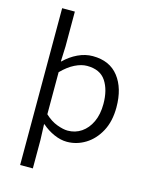

<svg xmlns="http://www.w3.org/2000/svg" viewBox="-146 -887 959 1212"><g transform="rotate(15 333.5 -281.5)"><path d="M106 231V-793.9H189V-565.9L185.1 -467.8H188Q227.1 -506.3 275.1 -529.1Q323.2 -551.8 372.1 -551.8Q482.4 -551.8 540.8 -477.1Q599.1 -402.3 599.1 -277.8Q599.1 -186 564 -120.8Q528.8 -55.7 472.4 -21.2Q416 13.2 352.1 13.2Q311.5 13.2 268.1 -5.9Q224.6 -24.9 188 -57.1H185.1L189 44.9V231ZM338.9 -56.2Q388.7 -56.2 428.2 -83Q467.8 -109.9 491 -159.4Q514.2 -209 514.2 -276.9Q514.2 -368.7 476.3 -425.8Q438.5 -482.9 353 -482.9Q316.4 -482.9 274.2 -462.2Q231.9 -441.4 189 -397.9V-123Q228 -86.4 269.3 -71.3Q310.5 -56.2 338.9 -56.2Z"/></g></svg>

Font: Shanggu Mono N
Style: Regular
Weight: 350
Designer: GuiWonder
Version: Version 1.021